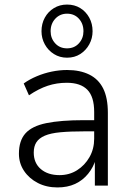

<svg xmlns="http://www.w3.org/2000/svg" viewBox="-20 -814 574 842"><path d="M232 8Q184 8 146 -11.5Q108 -31 85.5 -64.5Q63 -98 63 -140Q63 -197 91.5 -229Q120 -261 183 -274Q246 -287 348 -287H404V-238H351Q288 -238 245 -234Q202 -230 176.5 -219Q151 -208 139.5 -190Q128 -172 128 -145Q128 -99 159 -72.5Q190 -46 241 -46Q284 -46 318 -67.5Q352 -89 372.5 -125Q393 -161 393 -206V-323Q393 -390 363 -420.5Q333 -451 273 -451Q229 -451 189.5 -438Q150 -425 107 -396L84 -448Q109 -466 141 -479.5Q173 -493 207 -500Q241 -507 274 -507Q331 -507 371.5 -487Q412 -467 432.5 -426Q453 -385 453 -319V0H396V-116H400Q390 -81 366.5 -52Q343 -23 309.5 -7.5Q276 8 232 8ZM274 -561Q242 -561 216.5 -577Q191 -593 176.5 -619.5Q162 -646 162 -677Q162 -710 176.5 -736.5Q191 -763 216.5 -778.5Q242 -794 274 -794Q307 -794 332 -778.5Q357 -763 371.5 -736.5Q386 -710 386 -677Q386 -646 371.5 -619.5Q357 -593 332 -577Q307 -561 274 -561ZM274 -602Q306 -602 326 -624Q346 -646 346 -677Q346 -710 326 -732Q306 -754 274 -754Q243 -754 222.5 -732Q202 -710 202 -677Q202 -646 222 -624Q242 -602 274 -602Z"/></svg>

Font: Nunitoga
Style: Light
Weight: 300
Designer: Vernon Adams
Foundry: Vernon Adams
Version: Version 1.0